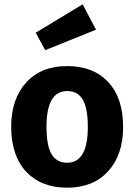

<svg xmlns="http://www.w3.org/2000/svg" viewBox="-20 -855 624 892"><path d="M364 -835 426 -717 190 -622 146 -703ZM292 -548Q414 -548 483 -473.5Q552 -399 552 -265Q552 -136 482.5 -59.5Q413 17 292 17Q171 17 101.5 -57.5Q32 -132 32 -266Q32 -395 101.5 -471.5Q171 -548 292 -548ZM292 -432Q196 -432 196 -266Q196 -179 219.5 -139Q243 -99 292 -99Q388 -99 388 -265Q388 -352 364.5 -392Q341 -432 292 -432Z"/></svg>

Font: FiraGO
Style: Bold
Weight: 700
Designer: bBox Type
Foundry: bBox Type GmbH
Version: Version 1.001;PS 001.001;hotconv 1.0.88;makeotf.lib2.5.64775